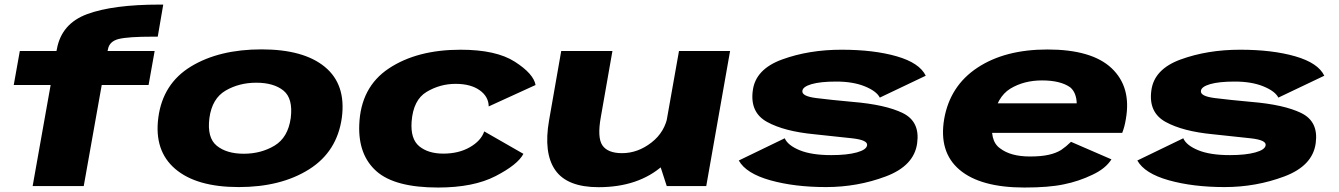

<svg xmlns="http://www.w3.org/2000/svg" viewBox="-20 -812 5844 838"><path d="M122.5 0H345.5L424 -441H628.5L655 -589.5H449.5L451 -596Q457 -631.5 498 -641.8Q539 -652 647.5 -652H668.5L692.5 -792H677.5Q473.5 -792 360.8 -750.5Q248 -709 228 -596.5L226.5 -589.5H66.5L40 -441H201Z M1022 4.5Q1206 4.5 1328.8 -72.8Q1451.5 -150 1472 -298.5Q1491 -443 1398.2 -519.8Q1305.5 -596.5 1121.5 -596.5Q936.5 -596.5 813.5 -521.8Q690.5 -447 671 -298.5Q652 -154 744.8 -74.8Q837.5 4.5 1022 4.5ZM1044 -141Q969 -141 926 -176Q883 -211 894 -297Q905.5 -382 964.5 -416.5Q1023.5 -451 1098.5 -451Q1174.5 -451 1217 -416.8Q1259.5 -382.5 1249 -297Q1237 -211.5 1178 -176.2Q1119 -141 1044 -141Z M1892 6.5Q2046.5 6.5 2143.2 -43.5Q2240 -93.5 2264.5 -140.5L2093.5 -238.5Q2079.5 -197.5 2030.8 -169.5Q1982 -141.5 1915 -141.5Q1849 -141.5 1810 -173.5Q1771 -205.5 1776.5 -281Q1783.5 -376 1842 -411Q1900.5 -446 1968.5 -446Q2034.5 -446 2073.5 -418.2Q2112.5 -390.5 2113 -347.5L2317.5 -441Q2309 -490 2227.2 -542.5Q2145.5 -595 1990.5 -595Q1800 -595 1677 -513.2Q1554 -431.5 1548 -267Q1543 -135.5 1623.2 -64.5Q1703.5 6.5 1892 6.5Z M2890 0H3062.5L3166.5 -589.5H2943.5L2857 -102ZM2653 -589.5H2429.5L2376.5 -287Q2351.5 -144 2403.5 -69.5Q2455.5 5 2592.5 5Q2767 5 2874.2 -90.5Q2981.5 -186 2994.5 -259L2895.5 -312Q2883 -236 2823.2 -189.8Q2763.5 -143.5 2695 -143.5Q2633 -143.5 2609.5 -177.2Q2586 -211 2602.5 -302Z M3585.5 4.5Q3722.5 4.5 3846.2 -42Q3970 -88.5 3983 -187Q3996 -281 3920.8 -318.2Q3845.5 -355.5 3699.5 -367.5Q3606 -376 3542.5 -384Q3479 -392 3482 -415Q3483.5 -433.5 3522.2 -444.8Q3561 -456 3629.5 -456Q3703.5 -456 3754.8 -435Q3806 -414 3820 -386L4020.5 -481.5Q3993.5 -537.5 3893.8 -566.2Q3794 -595 3653 -595Q3510.5 -595 3393.8 -552.5Q3277 -510 3265.5 -416Q3253 -321 3328 -279.8Q3403 -238.5 3534.5 -226Q3633.5 -216 3700.8 -208.2Q3768 -200.5 3764.5 -178Q3762 -158.5 3719.8 -146.8Q3677.5 -135 3608 -135Q3522.5 -135 3470.5 -156.2Q3418.5 -177.5 3405 -208.5L3204.5 -111.5Q3236 -55 3341.8 -25.2Q3447.5 4.5 3585.5 4.5Z M4451.5 6.5 4475.5 -129Q4391 -129 4345 -164.5Q4297 -198 4314 -292.5Q4330.5 -388.5 4389.5 -425Q4449 -461 4528 -461Q4609 -461 4651.5 -430.5Q4678 -407.5 4679.5 -361H4306.5L4284 -232H4878Q4888.5 -258.5 4894 -293Q4918.5 -432.5 4831.5 -514.5Q4745 -596 4551.5 -596Q4366 -596 4246 -516.5Q4126.5 -437.5 4101 -293Q4076.5 -148.5 4168 -71Q4259.5 6.5 4451.5 6.5ZM4475.5 -129 4451.5 6.5Q4558 6.5 4623.5 -7.5Q4688 -20.5 4747.5 -49Q4805.5 -76 4831 -116.5L4654.5 -193Q4633 -172 4611.5 -157.5Q4589 -143.5 4557.5 -136.5Q4525 -129 4475.5 -129Z M5325 4.5Q5462 4.5 5585.8 -42Q5709.5 -88.5 5722.5 -187Q5735.5 -281 5660.2 -318.2Q5585 -355.5 5439 -367.5Q5345.5 -376 5282 -384Q5218.5 -392 5221.5 -415Q5223 -433.5 5261.8 -444.8Q5300.5 -456 5369 -456Q5443 -456 5494.2 -435Q5545.5 -414 5559.5 -386L5760 -481.5Q5733 -537.5 5633.2 -566.2Q5533.5 -595 5392.5 -595Q5250 -595 5133.2 -552.5Q5016.5 -510 5005 -416Q4992.5 -321 5067.5 -279.8Q5142.5 -238.5 5274 -226Q5373 -216 5440.2 -208.2Q5507.5 -200.5 5504 -178Q5501.5 -158.5 5459.2 -146.8Q5417 -135 5347.5 -135Q5262 -135 5210 -156.2Q5158 -177.5 5144.5 -208.5L4944 -111.5Q4975.5 -55 5081.2 -25.2Q5187 4.5 5325 4.5Z"/></svg>

Font: Anybody Expanded ExtraBold
Style: Italic
Weight: 800
Width: 7
Italic angle: -10°
Version: Version 1.113;gftools[0.9.25]